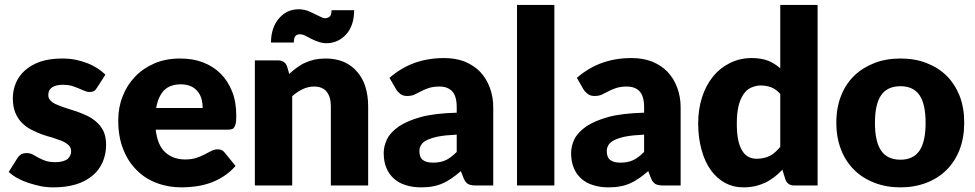

<svg xmlns="http://www.w3.org/2000/svg" viewBox="-20 -769 4042 796"><path d="M417 -459.5 381.8 -404.8Q376 -395 369.6 -391.6Q362.8 -387.7 352.1 -387.7Q340.3 -387.7 330.1 -392.6Q326.2 -394 318.1 -397.5Q310.1 -400.9 306.6 -402.3Q291.5 -408.7 277.3 -413.1Q261.2 -417.5 241.2 -417.5Q211.4 -417.5 195.8 -406.7Q180.2 -396 180.2 -375Q180.2 -360.4 190.4 -351.1Q200.7 -340.8 217.3 -334.5Q239.3 -325.2 255.9 -320.3Q282.2 -312.5 299.8 -306.2Q319.3 -299.3 344.2 -287.6Q364.7 -277.3 382.3 -261.2Q399.9 -245.1 410.2 -222.7Q419.9 -199.2 419.9 -168.5Q419.9 -130.4 405.8 -97.7Q391.6 -64.5 364.3 -41.5Q335 -17.1 295.9 -4.9Q253.9 7.8 202.1 7.8Q173.8 7.8 148.9 2.9Q127.4 -1.5 98.1 -10.7Q73.7 -18.6 51.8 -30.8Q34.2 -40 16.1 -56.2L51.8 -112.8Q58.1 -123 67.4 -128.9Q76.7 -134.3 90.8 -134.3Q104.5 -134.3 115.7 -128.4Q128.9 -121.1 138.7 -115.7Q156.2 -106.4 168 -102.5Q185.1 -96.7 210 -96.7Q227.5 -96.7 240.7 -100.6Q254.4 -104.5 260.7 -110.4Q267.6 -116.7 271.5 -125Q274.9 -132.3 274.9 -141.6Q274.9 -157.2 264.6 -167Q252.9 -177.7 236.8 -184.6Q207 -195.8 198.7 -198.2Q172.9 -205.1 153.8 -211.9Q137.2 -217.8 109.9 -231.4Q88.4 -242.2 70.8 -259.8Q53.7 -276.9 43.5 -301.8Q33.2 -326.7 33.2 -362.3Q33.2 -394.5 45.9 -425.3Q58.6 -455.1 84 -477.5Q109.9 -500.5 147.9 -513.7Q187 -526.4 237.8 -526.4Q267.6 -526.4 292.5 -521.5Q315.4 -517.1 341.3 -507.3Q361.3 -500 383.3 -486.3Q402.8 -473.6 417 -459.5Z M627.4 -321.3H820.3Q820.3 -339.8 815.9 -357.4Q811 -375 800.3 -389.2Q788.1 -403.8 772 -411.1Q753.9 -419.4 729.5 -419.4Q685.1 -419.4 660.2 -394.5Q635.7 -369.1 627.4 -321.3ZM924.3 -231.4H625.5Q632.8 -167 665 -137.7Q697.8 -107.9 747.1 -107.9Q774.9 -107.9 793.9 -114.3Q810.1 -119.6 828.6 -128.9Q834 -131.8 844 -137Q854 -142.1 856.9 -143.6Q869.1 -149.9 883.3 -149.9Q901.4 -149.9 911.1 -136.7L956.5 -81.1Q934.1 -55.2 904.8 -36.6Q876 -18.6 847.7 -9.3Q817.9 0.5 789.6 3.9Q758.3 7.8 733.4 7.8Q677.2 7.8 631.3 -9.8Q583 -27.3 547.9 -62.5Q511.2 -98.1 491.2 -149.4Q470.2 -200.7 470.2 -270.5Q470.2 -323.7 488.3 -369.1Q505.9 -415.5 539.6 -450.7Q572.3 -485.4 619.6 -505.9Q667 -526.4 726.1 -526.4Q779.8 -526.4 820.8 -510.7Q864.3 -494.1 894.5 -463.9Q924.8 -433.6 942.4 -389.6Q959.5 -347.2 959.5 -289.1Q959.5 -271.5 958 -260.7Q956.5 -251.5 952.1 -243.2Q948.2 -235.8 941.9 -233.9Q934.6 -231.4 924.3 -231.4Z M1170.4 -492.7 1179.2 -462.4Q1193.4 -476.1 1210.4 -488.3Q1229.5 -502.4 1245.1 -508.8Q1264.6 -517.6 1284.2 -522Q1305.7 -526.4 1330.6 -526.4Q1372.1 -526.4 1405.8 -512.2Q1438.5 -497.6 1460.9 -471.2Q1484.4 -443.8 1495.1 -408.7Q1506.3 -371.1 1506.3 -329.6V0H1351.6V-329.6Q1351.6 -367.2 1334 -389.2Q1316.4 -410.2 1282.2 -410.2Q1257.8 -410.2 1234.9 -399.4Q1211.4 -388.2 1191.4 -370.1V0H1036.6V-518.6H1132.3Q1161.6 -518.6 1170.4 -492.7ZM1327.1 -693.4Q1338.9 -693.4 1346.7 -700.2Q1354.5 -706.5 1354.5 -726.6H1448.2Q1448.2 -695.8 1439.9 -669.9Q1431.2 -644 1415.5 -627Q1399.4 -608.9 1378.9 -599.6Q1356.9 -589.8 1333.5 -589.8Q1316.4 -589.8 1298.8 -596.2Q1285.2 -600.6 1269.5 -608.4Q1268.1 -609.4 1244.6 -621.6Q1232.9 -627 1224.6 -627Q1211.9 -627 1205.6 -620.6Q1198.2 -613.3 1198.2 -592.8H1103.5Q1103.5 -624 1112.3 -649.9Q1121.1 -675.3 1136.7 -692.9Q1153.8 -712.4 1173.3 -721.2Q1193.8 -730.5 1218.3 -730.5Q1235.8 -730.5 1253.4 -725.1Q1264.2 -721.2 1282.7 -711.9Q1293.5 -706.5 1308.1 -699.7Q1319.8 -693.4 1327.1 -693.4Z M1873.5 -139.2V-210.9Q1825.7 -208.5 1797.4 -203.1Q1768.6 -197.3 1749.5 -188Q1732.9 -179.7 1725.6 -167.5Q1718.8 -156.2 1718.8 -142.6Q1718.8 -116.2 1733.4 -105.5Q1747.1 -94.7 1775.9 -94.7Q1805.7 -94.7 1828.1 -105Q1848.6 -114.3 1873.5 -139.2ZM1622.6 -397.9 1594.7 -446.3Q1644 -488.8 1699.2 -508.3Q1754.9 -528.3 1821.8 -528.3Q1868.7 -528.3 1906.7 -513.7Q1945.8 -497.1 1970.7 -471.2Q1996.6 -443.8 2010.7 -405.8Q2024.9 -367.7 2024.9 -324.2V0H1953.6Q1931.6 0 1920.9 -5.9Q1909.2 -12.2 1901.9 -30.8L1890.6 -59.6Q1869.1 -41 1853 -30.3Q1831.5 -15.6 1816.4 -9.3Q1795.4 0 1775.4 3.4Q1753.4 7.8 1726.6 7.8Q1690.4 7.8 1662.1 -1.5Q1633.8 -9.8 1613.3 -28.3Q1592.3 -46.9 1581.5 -73.7Q1570.8 -99.6 1570.8 -134.8Q1570.8 -163.1 1584.5 -191.9Q1598.1 -219.7 1633.3 -244.6Q1668 -268.1 1726.1 -284.2Q1781.7 -299.3 1873.5 -301.8V-324.2Q1873.5 -370.1 1855 -390.1Q1836.4 -410.2 1801.8 -410.2Q1775.9 -410.2 1756.8 -403.8Q1738.3 -397.5 1725.6 -390.6Q1707 -380.9 1698.7 -377Q1686.5 -371.1 1667.5 -371.1Q1651.4 -371.1 1640.6 -378.9Q1628.9 -387.7 1622.6 -397.9Z M2123.5 -748.5H2278.3V0H2123.5Z M2650.4 -139.2V-210.9Q2602.5 -208.5 2574.2 -203.1Q2545.4 -197.3 2526.4 -188Q2509.8 -179.7 2502.4 -167.5Q2495.6 -156.2 2495.6 -142.6Q2495.6 -116.2 2510.3 -105.5Q2523.9 -94.7 2552.7 -94.7Q2582.5 -94.7 2605 -105Q2625.5 -114.3 2650.4 -139.2ZM2399.4 -397.9 2371.6 -446.3Q2420.9 -488.8 2476.1 -508.3Q2531.7 -528.3 2598.6 -528.3Q2645.5 -528.3 2683.6 -513.7Q2722.7 -497.1 2747.6 -471.2Q2773.4 -443.8 2787.6 -405.8Q2801.8 -367.7 2801.8 -324.2V0H2730.5Q2708.5 0 2697.8 -5.9Q2686 -12.2 2678.7 -30.8L2667.5 -59.6Q2646 -41 2629.9 -30.3Q2608.4 -15.6 2593.3 -9.3Q2572.3 0 2552.2 3.4Q2530.3 7.8 2503.4 7.8Q2467.3 7.8 2439 -1.5Q2410.6 -9.8 2390.1 -28.3Q2369.1 -46.9 2358.4 -73.7Q2347.7 -99.6 2347.7 -134.8Q2347.7 -163.1 2361.3 -191.9Q2375 -219.7 2410.2 -244.6Q2444.8 -268.1 2502.9 -284.2Q2558.6 -299.3 2650.4 -301.8V-324.2Q2650.4 -370.1 2631.8 -390.1Q2613.3 -410.2 2578.6 -410.2Q2552.7 -410.2 2533.7 -403.8Q2515.1 -397.5 2502.4 -390.6Q2483.9 -380.9 2475.6 -377Q2463.4 -371.1 2444.3 -371.1Q2428.2 -371.1 2417.5 -378.9Q2405.8 -387.7 2399.4 -397.9Z M3214.8 -160.2V-379.4Q3197.3 -399.4 3176.8 -407.2Q3156.2 -414.6 3133.8 -414.6Q3114.3 -414.6 3094.2 -405.8Q3075.2 -397.5 3063 -378.9Q3048.8 -358.4 3042 -330.1Q3034.7 -299.8 3034.7 -257.3Q3034.7 -216.3 3040.5 -188.5Q3045.9 -162.1 3057.6 -143.6Q3067.9 -126.5 3083 -118.7Q3098.6 -110.8 3116.7 -110.8Q3134.3 -110.8 3147.5 -114.3Q3161.1 -117.2 3172.9 -123.5Q3185.1 -129.9 3194.8 -139.2Q3206.5 -149.9 3214.8 -160.2ZM3214.8 -748.5H3369.6V0H3273.4Q3244.6 0 3235.8 -25.9L3223.6 -65.4Q3206.1 -46.9 3190.9 -35.6Q3170.4 -20 3154.8 -12.7Q3131.3 -2 3112.3 2.4Q3087.9 7.8 3062.5 7.8Q3021 7.8 2987.8 -9.8Q2953.1 -28.3 2928.2 -62Q2902.8 -96.2 2889.2 -145.5Q2874.5 -197.3 2874.5 -257.3Q2874.5 -315.4 2890.6 -365.7Q2906.2 -414.6 2936 -451.7Q2964.8 -487.3 3006.3 -507.8Q3047.4 -528.3 3096.7 -528.3Q3136.2 -528.3 3164.6 -517.1Q3190.9 -506.8 3214.8 -485.8Z M3713.4 -526.4Q3772.9 -526.4 3820.8 -507.8Q3870.1 -488.8 3904.3 -455.1Q3938.5 -420.9 3958.5 -371.6Q3977.5 -321.8 3977.5 -260.7Q3977.5 -198.7 3958.5 -148.9Q3939 -99.1 3904.3 -64.5Q3870.1 -30.3 3820.8 -11.2Q3771.5 7.8 3713.4 7.8Q3654.3 7.8 3605.5 -11.2Q3555.2 -30.8 3521.5 -64.5Q3485.4 -100.1 3466.8 -148.9Q3447.3 -198.2 3447.3 -260.7Q3447.3 -322.3 3466.8 -371.6Q3485.4 -419.9 3521.5 -455.1Q3555.7 -488.3 3605.5 -507.8Q3653.3 -526.4 3713.4 -526.4ZM3713.4 -106.9Q3766.6 -106.9 3792.5 -145Q3817.4 -182.6 3817.4 -259.3Q3817.4 -336.9 3792.5 -374Q3766.6 -411.6 3713.4 -411.6Q3658.7 -411.6 3632.8 -374Q3607.4 -336.9 3607.4 -259.3Q3607.4 -182.1 3632.8 -145Q3658.2 -106.9 3713.4 -106.9Z"/></svg>

Font: Lato-ExtraBold
Style: Regular
Weight: 500
Designer: Lukasz Dziedzic with Adam Twardoch and Botio Nikoltchev
Foundry: tyPoland Lukasz Dziedzic
Version: ""